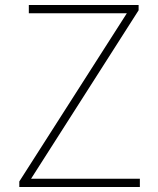

<svg xmlns="http://www.w3.org/2000/svg" viewBox="-20 -746 632 766"><path d="M57 0H538V-33H104L533 -705V-726H95V-693H486L57 -22Z"/></svg>

Font: Harano Aji Gothic ExtraLight
Style: Regular
Weight: 250
Foundry: Masamichi Hosoda
Version: HaranoAjiGothic-ExtraLight version 20230610;ttx 4.39.4